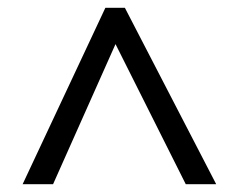

<svg xmlns="http://www.w3.org/2000/svg" viewBox="-20 -739 612 492"><path d="M38 -267 250 -719H300L534 -267H456L276 -626L116 -267Z"/></svg>

Font: Noto Sans Tamil Supplement
Style: Regular
Weight: 400
Designer: Ek Type
Foundry: Ek Type
Version: Version 2.001; ttfautohint (v1.8.4.7-5d5b)